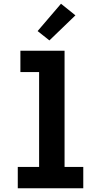

<svg xmlns="http://www.w3.org/2000/svg" viewBox="-20 -1006 540 1026"><path d="M75 0V-114H189V-621H89V-735H325V-114H425V0ZM244 -790 181 -840 306 -986 383 -924Z"/></svg>

Font: Iosevka SS18 Heavy
Style: Regular
Weight: 900
Monospace: yes
Designer: Belleve Invis
Foundry: Belleve Invis
Version: Version 25.1.1; ttfautohint (v1.8.4)